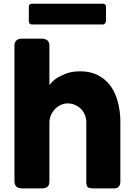

<svg xmlns="http://www.w3.org/2000/svg" viewBox="-20 -1037 742 1057"><path d="M252 -568.4Q261.7 -582 278.3 -596.7Q294.9 -610.4 316.4 -620.1Q338.9 -631.8 365.2 -638.7Q391.6 -644.5 420.9 -644.5Q477.5 -644.5 519.5 -623Q561.5 -600.6 588.9 -563.5Q616.2 -525.4 628.9 -474.6Q642.6 -423.8 642.6 -366.2Q642.6 -256.8 642.6 -38.1Q642.6 -19.5 633.8 -9.8Q626 0 608.4 0Q569.3 0 492.2 0Q470.7 0 462.9 -6.8Q455.1 -14.6 455.1 -35.2Q455.1 -145.5 455.1 -366.2Q455.1 -387.7 446.3 -406.2Q438.5 -424.8 424.8 -438.5Q410.2 -452.1 391.6 -460Q373 -467.8 351.6 -467.8Q334 -467.8 316.4 -460Q299.8 -453.1 285.2 -439.5Q272.5 -426.8 262.7 -408.2Q253.9 -389.6 252 -367.2Q252 -256.8 252 -37.1Q252 -28.3 249 -19.5Q245.1 -11.7 239.3 -6.8Q232.4 -2.9 226.6 -2Q220.7 0 213.9 0Q175.8 0 100.6 0Q79.1 0 69.3 -10.7Q59.6 -21.5 59.6 -38.1Q59.6 -173.8 59.6 -445.3Q59.6 -446.3 59.6 -449.2Q59.6 -486.3 59.6 -597.7Q59.6 -598.6 59.6 -600.6Q59.6 -646.5 59.6 -786.1Q59.6 -802.7 69.3 -813.5Q79.1 -824.2 100.6 -824.2Q137.7 -824.2 213.9 -824.2Q224.6 -824.2 239.3 -816.4Q245.1 -811.5 249 -802.7Q252 -794.9 252 -787.1Q252 -713.9 252 -568.4ZM138.7 -999Q138.7 -1016.6 156.2 -1016.6Q286.1 -1016.6 545.9 -1016.6Q553.7 -1016.6 558.6 -1012.7Q563.5 -1007.8 563.5 -999Q563.5 -973.6 563.5 -921.9Q563.5 -916 558.6 -909.2Q554.7 -902.3 545.9 -902.3Q416 -902.3 156.2 -902.3Q138.7 -902.3 138.7 -921.9Q138.7 -947.3 138.7 -999Z"/></svg>

Font: Cocogoose
Style: Regular
Weight: 400
Designer: Cosimo Lorenzo Pancini
Version: Version 1.000